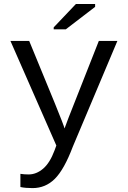

<svg xmlns="http://www.w3.org/2000/svg" viewBox="-20 -733 640 960"><path d="M142.6 207.5Q106.4 207.5 82 202.1V136.2Q100.6 139.2 123 139.2Q161.6 139.2 195.6 110.4Q229.5 81.5 252.9 18.6L261.7 -5.4L32.2 -528.3H126L254.9 -214.8Q299.3 -105.5 302.7 -90.8L322.8 -144.5L474.1 -528.3H566.9L344.2 0Q300.8 114.7 254.2 161.1Q207.5 207.5 142.6 207.5ZM248.5 -586.4V-596.2L359.4 -712.9H455.6V-698.7L309.1 -586.4Z"/></svg>

Font: Cousine
Style: Regular
Weight: 400
Monospace: yes
Designer: Steve Matteson
Foundry: Monotype Imaging Inc.
Version: Version 1.21